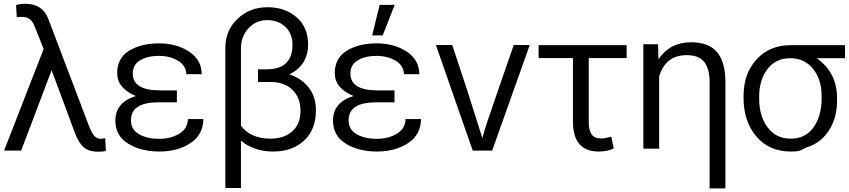

<svg xmlns="http://www.w3.org/2000/svg" viewBox="-20 -786 4568 1033"><path d="M2 24.4 214.8 -522.5 164.1 -649.4Q145.5 -695.3 98.6 -695.3Q78.1 -695.3 70.3 -693.4L66.4 -758.8Q87.9 -765.6 118.2 -765.6Q209 -765.6 240.2 -683.6L460.9 -102.5Q469.7 -82 476.6 -70.3Q493.2 -39.1 523.4 -39.1Q539.1 -41 545.9 -42L549.8 25.4Q537.1 30.3 508.8 30.3Q457 30.3 429.7 5.9Q402.3 -18.6 382.8 -71.3L257.8 -408.2L93.8 24.4Z M600.6 -136.7Q600.6 -235.4 710.9 -269.5Q610.4 -311.5 610.4 -392.6Q610.4 -473.6 674.8 -513.2Q739.3 -552.7 835 -552.7Q930.7 -552.7 997.6 -508.3Q1064.5 -463.9 1065.4 -386.7H982.4Q981.4 -432.6 938 -459Q894.5 -485.4 834.5 -485.4Q774.4 -485.4 734.4 -461.9Q694.3 -438.5 694.3 -390.6Q694.3 -299.8 839.8 -299.8H931.6V-235.4H832Q684.6 -235.4 684.6 -138.7Q684.6 -88.9 728 -64Q771.5 -39.1 835.4 -39.1Q899.4 -39.1 944.8 -66.9Q990.2 -94.7 991.2 -145.5H1074.2Q1073.2 -61.5 1004.9 -16.1Q936.5 29.3 837.4 29.3Q738.3 29.3 669.4 -13.2Q600.6 -55.7 600.6 -136.7Z M1192.4 225.6V-528.3Q1192.4 -622.1 1257.8 -684.6Q1323.2 -747.1 1418.9 -747.1Q1514.6 -747.1 1576.2 -692.9Q1637.7 -638.7 1637.7 -546.9Q1637.7 -437.5 1538.1 -385.7Q1603.5 -363.3 1641.6 -314.5Q1679.7 -265.6 1679.7 -191.4Q1679.7 -88.9 1616.2 -29.8Q1552.7 29.3 1449.7 29.3Q1346.7 29.3 1276.4 -29.3V225.6ZM1276.4 -109.4Q1329.1 -40 1434.6 -40Q1508.8 -40 1552.7 -79.6Q1596.7 -119.1 1596.7 -189.9Q1596.7 -260.7 1553.2 -302.7Q1509.8 -344.7 1438.5 -344.7H1368.2V-413.1H1415Q1553.7 -413.1 1553.7 -545.9Q1553.7 -604.5 1515.6 -641.1Q1477.5 -677.7 1417.5 -677.7Q1357.4 -677.7 1316.9 -633.8Q1276.4 -589.8 1276.4 -526.4Z M1771.5 -136.7Q1771.5 -235.4 1881.8 -269.5Q1781.2 -311.5 1781.2 -392.6Q1781.2 -473.6 1845.7 -513.2Q1910.2 -552.7 2005.9 -552.7Q2101.6 -552.7 2168.5 -508.3Q2235.4 -463.9 2236.3 -386.7H2153.3Q2152.3 -432.6 2108.9 -459Q2065.4 -485.4 2005.4 -485.4Q1945.3 -485.4 1905.3 -461.9Q1865.2 -438.5 1865.2 -390.6Q1865.2 -299.8 2010.7 -299.8H2102.5V-235.4H2002.9Q1855.5 -235.4 1855.5 -138.7Q1855.5 -88.9 1898.9 -64Q1942.4 -39.1 2006.3 -39.1Q2070.3 -39.1 2115.7 -66.9Q2161.1 -94.7 2162.1 -145.5H2245.1Q2244.1 -61.5 2175.8 -16.1Q2107.4 29.3 2008.3 29.3Q1909.2 29.3 1840.3 -13.2Q1771.5 -55.7 1771.5 -136.7ZM1982.4 -595.7 2022.5 -759.8H2103.5L2039.1 -595.7Z M2325.2 -543.9H2413.1L2492.2 -304.7L2575.2 -43Q2585.9 -88.9 2661.1 -304.7L2744.1 -543.9H2830.1L2627.9 24.4H2523.4Z M2877.9 -473.6V-543H3351.6V-473.6H3147.5V-130.9Q3147.5 -85.9 3162.6 -63.5Q3177.7 -41 3215.8 -41Q3234.4 -41 3268.6 -50.8L3282.2 12.7Q3247.1 29.3 3201.2 29.3Q3062.5 29.3 3062.5 -132.8V-473.6Z M3441.4 13.7V-547.9H3520.5L3522.5 -466.8Q3584 -558.6 3697.3 -558.6Q3793.9 -558.6 3838.4 -504.9Q3882.8 -451.2 3882.8 -345.7V227.5H3797.9V-342.8Q3797.9 -416 3769 -452.6Q3740.2 -489.3 3674.8 -489.3Q3561.5 -489.3 3526.4 -376V13.7Z M3980.5 -258.8V-270.5Q3980.5 -389.6 4050.3 -466.3Q4120.1 -543 4234.4 -543H4526.4V-472.7H4374Q4483.4 -396.5 4483.4 -258.8V-243.2Q4483.4 -157.2 4444.8 -92.3Q4406.2 -27.3 4341.8 -1Q4320.3 5.9 4304.2 14.6Q4288.1 23.4 4276.4 26.4Q4264.6 29.3 4234.4 29.3Q4118.2 29.3 4049.3 -51.8Q3980.5 -132.8 3980.5 -258.8ZM4064.5 -254.9Q4064.5 -161.1 4109.9 -100.6Q4155.3 -40 4234.4 -40Q4313.5 -40 4356.9 -100.6Q4400.4 -161.1 4400.4 -256.8V-270.5Q4400.4 -358.4 4354.5 -415.5Q4308.6 -472.7 4231.4 -472.7Q4154.3 -472.7 4109.9 -415.5Q4065.4 -358.4 4064.5 -269.5Z"/></svg>

Font: GenEi M Gothic v2 Regular
Style: Regular
Weight: 400
Version: Version 2.0